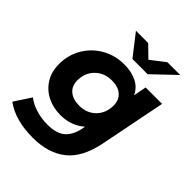

<svg xmlns="http://www.w3.org/2000/svg" viewBox="-270 -890 1231 1231"><g transform="rotate(45 346.0 -274.5)"><path d="M248 202Q88 202 -8 131L66 18Q98 44 148 60Q198 76 255 76Q336 76 376.5 41Q417 6 431 -63L435 -85Q403 -57 362 -41.5Q321 -26 271 -26Q204 -26 150.5 -53Q97 -80 65 -130.5Q33 -181 33 -252Q33 -334 72 -400.5Q111 -467 179 -506.5Q247 -546 333 -546Q393 -546 442 -523.5Q491 -501 515 -450L532 -538H681L592 -90Q561 65 474.5 133.5Q388 202 248 202ZM313 -154Q382 -154 425.5 -198Q469 -242 469 -311Q469 -360 437 -388.5Q405 -417 348 -417Q279 -417 234.5 -373Q190 -329 190 -260Q190 -211 222.5 -182.5Q255 -154 313 -154ZM343 -607 231 -751H342L419 -676L516 -751H632L481 -607Z"/></g></svg>

Font: Montserrat
Style: Bold Italic
Weight: 700
Italic angle: -11.3°
Designer: Julieta Ulanovsky
Foundry: Julieta Ulanovsky
Version: Version 9.000; ttfautohint (v1.8.4.7-5d5b)